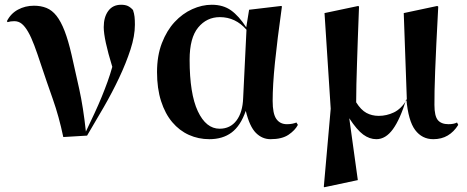

<svg xmlns="http://www.w3.org/2000/svg" viewBox="-20 -576 1962 807"><path d="M40 -487Q32 -487 25 -486Q18 -485 12 -483L9 -487Q25 -519 55.5 -535.5Q86 -552 123 -552Q152 -552 175.5 -542.5Q199 -533 217.5 -509.5Q236 -486 251.5 -446Q267 -406 281 -345Q296 -279 313 -202Q330 -125 341 -23Q361 -65 377.5 -100.5Q394 -136 407.5 -169Q421 -202 432 -232.5Q443 -263 452 -295Q416 -412 416 -462Q416 -504 435 -530Q454 -556 489 -556Q506 -556 517 -551Q528 -546 539 -534Q544 -519 545.5 -505.5Q547 -492 547 -472Q547 -425 528.5 -368Q510 -311 481 -249.5Q452 -188 416 -125.5Q380 -63 346 -6L246 0Q228 -86 202 -159.5Q176 -233 152 -305Q137 -351 124 -385.5Q111 -420 98 -442.5Q85 -465 71.5 -476Q58 -487 40 -487Z M1186 -54Q1199 -54 1208.5 -56Q1218 -58 1226 -61L1232 -51Q1220 -28 1192.5 -9.5Q1165 9 1117 9Q1082 9 1055.5 -17.5Q1029 -44 1013 -110Q991 -47 953.5 -19Q916 9 860 9Q814 9 774 -9Q734 -27 704 -62.5Q674 -98 657 -151Q640 -204 640 -273Q640 -342 660.5 -395Q681 -448 714 -483.5Q747 -519 788 -537.5Q829 -556 870 -556Q918 -556 951 -532.5Q984 -509 1015 -461L1027 -535L1162 -551L1165 -549Q1145 -406 1135.5 -311.5Q1126 -217 1126 -152Q1126 -98 1141.5 -76Q1157 -54 1186 -54ZM903 -35Q948 -35 974 -69.5Q1000 -104 1002 -164L1016 -451Q970 -504 904 -504Q849 -504 813 -460.5Q777 -417 777 -325Q777 -182 811.5 -108.5Q846 -35 903 -35Z M1865 -54Q1887 -54 1901 -61L1906 -51Q1888 -22 1862 -6.5Q1836 9 1801 9Q1754 9 1725 -29.5Q1696 -68 1688 -160Q1662 -75 1631.5 -33Q1601 9 1562 9Q1533 9 1506.5 -10.5Q1480 -30 1448 -79L1484 181L1343 211L1341 209L1370 -119L1344 -521L1486 -551L1489 -548Q1486 -472 1484 -413.5Q1482 -355 1480.5 -308Q1479 -261 1478 -222Q1477 -183 1477 -146Q1497 -114 1520 -101.5Q1543 -89 1572 -89Q1605 -89 1635.5 -103.5Q1666 -118 1690 -157L1677 -521L1818 -551L1822 -548Q1817 -458 1814 -392Q1811 -326 1809 -277.5Q1807 -229 1806.5 -195Q1806 -161 1806 -135Q1806 -88 1820.5 -71Q1835 -54 1865 -54Z"/></svg>

Font: XinYuGongZhangJiaSongA
Style: Regular
Weight: 900
Designer: XinYuGong
Foundry: Adobe Systems Incorporated
Version: Version 1.00